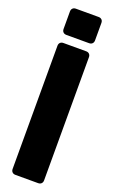

<svg xmlns="http://www.w3.org/2000/svg" viewBox="-176 -962 595 1002"><g transform="rotate(20 121.5 -461.5)"><path d="M58.6 -777.3Q47.4 -777.3 40.8 -783.9Q34.2 -790.5 34.2 -801.8V-898.4Q34.2 -909.7 40.8 -916.3Q47.4 -922.9 58.6 -922.9H184.6Q195.8 -922.9 202.4 -916.3Q209 -909.7 209 -898.4V-801.8Q209 -790.5 202.4 -783.9Q195.8 -777.3 184.6 -777.3ZM58.6 0Q47.4 0 40.8 -6.6Q34.2 -13.2 34.2 -24.4V-708Q34.2 -719.2 40.8 -725.8Q47.4 -732.4 58.6 -732.4H184.6Q195.8 -732.4 202.4 -725.8Q209 -719.2 209 -708V-24.4Q209 -13.2 202.4 -6.6Q195.8 0 184.6 0Z"/></g></svg>

Font: Fz Anton Round
Style: Regular
Weight: 400
Designer: Vernon Adams
Foundry: Vernon Adams
Version: Version 2.0 Mod + VH boi FontZin